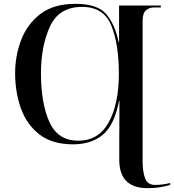

<svg xmlns="http://www.w3.org/2000/svg" viewBox="-20 -743 909 1003"><path d="M751 240Q786 240 816 235Q846 230 869 223V213Q829 223 790 223Q751 223 738 188.5Q725 154 725 100V-634Q725 -674 742.5 -689Q760 -704 783 -704H820V-714H602V-522H600Q582 -612 536.5 -667.5Q491 -723 374 -723Q260 -723 191 -670Q122 -617 90.5 -534Q59 -451 59 -361Q59 -262 89 -177.5Q119 -93 185.5 -41Q252 11 362 11Q456 11 516.5 -38.5Q577 -88 602 -216H604Q604 -122 603.5 -83.5Q603 -45 603 -20V91Q603 240 751 240ZM389 -8Q282 -8 238 -106Q194 -204 194 -360Q194 -502 241 -604.5Q288 -707 409 -707Q522 -707 561.5 -609.5Q601 -512 601 -358Q601 -200 548 -104Q495 -8 389 -8Z"/></svg>

Font: Noto Serif Display Semi
Style: Regular
Weight: 600
Designer: Monotype Design Team
Foundry: Monotype Imaging Inc.
Version: Version 1.900